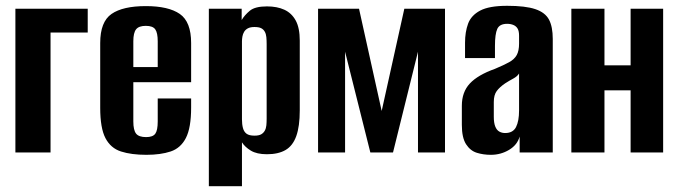

<svg xmlns="http://www.w3.org/2000/svg" viewBox="-20 -525 2336 661"><path d="M33 0V-495H282V-413H154V0Z M484 8Q432 8 396.5 -3.5Q361 -15 343 -49.5Q325 -84 325 -154V-377Q325 -450 364 -477Q403 -504 482 -504Q560 -504 599 -477Q638 -450 638 -377V-242H439V-107Q439 -77 448.5 -65Q458 -53 483 -53Q506 -53 514.5 -64.5Q523 -76 523 -107V-186H638V-155Q638 -85 620 -50Q602 -15 567.5 -3.5Q533 8 484 8ZM439 -294H523V-383Q523 -412 514.5 -424Q506 -436 482 -436Q458 -436 448.5 -424Q439 -412 439 -383Z M699 116V-495H812V-456Q822 -473 840 -488Q858 -503 899 -503Q934 -503 959 -491.5Q984 -480 998 -454.5Q1012 -429 1012 -385V-145Q1012 -90 1000 -56.5Q988 -23 963 -8.5Q938 6 899 6Q864 6 843.5 -6.5Q823 -19 813 -35V116ZM856 -58Q871 -58 879 -62.5Q887 -67 891.5 -75Q896 -83 897 -93.5Q898 -104 898 -117V-373Q898 -386 897 -397Q896 -408 891.5 -416Q887 -424 879 -428Q871 -432 856 -432Q842 -432 833.5 -427.5Q825 -423 820.5 -415.5Q816 -408 814.5 -399Q813 -390 813 -383V-114Q813 -97 816.5 -84Q820 -71 829 -64.5Q838 -58 856 -58Z M1075 0V-495H1216L1294 -143L1372 -495H1512V0H1419V-347L1333 0H1255L1168 -347V0Z M1670 8Q1644 8 1621.5 1Q1599 -6 1584.5 -28.5Q1570 -51 1570 -95V-161Q1570 -208 1597.5 -237.5Q1625 -267 1684 -288Q1715 -301 1733 -311Q1751 -321 1759 -335.5Q1767 -350 1767 -375V-402Q1767 -418 1762 -426.5Q1757 -435 1747.5 -439Q1738 -443 1726 -443Q1700 -443 1692 -425.5Q1684 -408 1684 -367V-325H1581V-378Q1581 -415 1591.5 -443.5Q1602 -472 1633 -488.5Q1664 -505 1726 -505Q1789 -505 1823 -493.5Q1857 -482 1870 -457.5Q1883 -433 1883 -391V0H1769V-55Q1761 -26 1732.5 -9Q1704 8 1670 8ZM1719 -67Q1746 -67 1756.5 -87.5Q1767 -108 1767 -145V-272Q1761 -262 1747 -254.5Q1733 -247 1719 -238Q1700 -225 1690 -211.5Q1680 -198 1680 -174V-123Q1680 -102 1685 -89.5Q1690 -77 1699 -72Q1708 -67 1719 -67Z M1947 0V-495H2061V-300H2151V-495H2263V0H2151V-214H2061V0Z"/></svg>

Font: Alumni Sans
Style: Bold
Weight: 700
Designer: Robert E. Leuschke
Foundry: Robert E. Leuschke
Version: Version 1.018